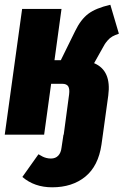

<svg xmlns="http://www.w3.org/2000/svg" viewBox="-23 -571 524 814"><path d="M376 -303.2Q450.2 -272 436 -166L413.1 0L407.2 42Q394 132.8 338.6 178Q283.2 223.1 198.2 223.1Q123 223.1 71.8 179.2L140.1 83Q151.9 89.8 158 93Q164.1 96.2 173.3 98.6Q182.6 101.1 192.9 101.1Q212.4 101.1 223.9 88.9Q235.4 76.7 237.8 55.2L246.1 0H247.1L270 -170.9Q272.9 -193.4 266.4 -204.6Q259.8 -215.8 240.2 -215.8H193.8L164.1 0H-2.9L70.8 -533.2H237.8L208 -315.9H234.9L295.9 -439.9Q319.3 -488.3 351.3 -512.5Q383.3 -536.6 444.8 -550.8L481 -428.2Q464.4 -422.4 453.6 -416.5Q442.9 -410.6 433.8 -400.1Q424.8 -389.6 421.1 -383.5Q417.5 -377.4 407.2 -358.9Z"/></svg>

Font: Fira Sans Compressed ExtraBold
Style: Italic
Weight: 800
Width: 3
Italic angle: -8°
Designer: Carrois Corporate & Edenspiekermann AG
Foundry: Carrois Corporate GbR & Edenspiekermann AG
Version: Version 4.203;PS 004.203;hotconv 1.0.88;makeotf.lib2.5.64775